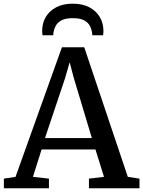

<svg xmlns="http://www.w3.org/2000/svg" viewBox="-28 -1000 760 1020"><path d="M54.5 -60.5 301 -749H419.5L651 -60.5L713 -51V0H444.5V-51L524.5 -60.5L479 -206H193L147 -60.5L232 -51V0H-7.5V-51ZM460 -266.5 363.5 -587.5 342 -669 318 -585.5 211 -266.5ZM358.5 -980.5Q410 -980.5 446.2 -961.5Q482.5 -942.5 502 -909.8Q521.5 -877 521.5 -836Q521.5 -830.5 521 -824.5Q520.5 -818.5 519.5 -812.5H462Q462 -815.5 462 -819.5Q462 -823.5 461 -828Q458.5 -845 449.5 -862.5Q440.5 -880 419.2 -891.8Q398 -903.5 358.5 -903.5Q319.5 -903.5 298.2 -891.8Q277 -880 268 -862.5Q259 -845 256 -828Q255.5 -823.5 255.2 -819.5Q255 -815.5 255 -812.5H198Q197 -818.5 196.5 -824.5Q196 -830.5 196 -836Q196 -877 215.2 -909.8Q234.5 -942.5 271 -961.5Q307.5 -980.5 358.5 -980.5Z"/></svg>

Font: Merriweather Medium
Style: Regular
Weight: 500
Version: Version 2.100